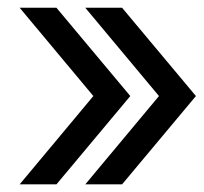

<svg xmlns="http://www.w3.org/2000/svg" viewBox="-20 -506 530 500"><path d="M297.9 -25.9H202.1L394 -255.9L202.1 -485.8H297.9L490.2 -255.9ZM127 -25.9H31.2L223.1 -255.9L31.2 -485.8H127L319.3 -255.9Z"/></svg>

Font: Bainsley
Style: Regular
Weight: 400
Designer: Paul James MIller
Foundry: High-Logic / Made with FontCreator
Version: Version 1.411;March 28, 2021;FontCreator 13.0.0.2683 64-bit